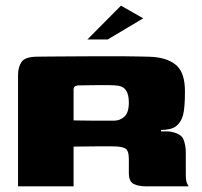

<svg xmlns="http://www.w3.org/2000/svg" viewBox="-20 -661 715 681"><path d="M343 -142Q343 -142 326.5 -142Q310 -142 286.5 -141.5Q263 -141 241 -141V0H44V-395Q44 -424 57 -442Q70 -460 114 -460Q129 -460 161.5 -460.5Q194 -461 236 -461Q278 -461 323.5 -461.5Q369 -462 410 -461.5Q451 -461 481.5 -460.5Q512 -460 525 -459Q580 -454 608 -427Q636 -400 636 -337Q636 -277 629 -252Q622 -227 605 -214Q597 -207 582.5 -203.5Q568 -200 551 -200V-195Q559 -195 568.5 -195Q578 -195 585 -194Q623 -187 631 -166Q639 -145 639 -121V-41Q639 -20 643.5 -10.5Q648 -1 649 0H500Q470 0 453.5 -9Q437 -18 437 -47V-97Q437 -128 423.5 -135Q410 -142 376 -142ZM241 -234Q250 -234 270 -233.5Q290 -233 313.5 -233Q337 -233 357 -233Q377 -233 385 -233Q405 -233 421 -247Q437 -261 437 -298Q437 -324 428 -339Q419 -354 399 -357Q386 -359 365.5 -359Q345 -359 323 -359Q301 -359 282.5 -358.5Q264 -358 255 -358Q254 -358 247.5 -355.5Q241 -353 241 -343ZM290 -521 409 -641 488 -596 362 -521Z"/></svg>

Font: Genos ExtraBold
Style: Regular
Weight: 800
Designer: Robert E. Leuschke
Foundry: Robert E. Leuschke
Version: Version 1.010